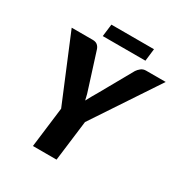

<svg xmlns="http://www.w3.org/2000/svg" viewBox="-197 -1006 1085 1148"><g transform="rotate(30 346.0 -431.5)"><path d="M393.5 -279.5 358.5 0H195.5L230 -277.5L42.5 -728.5H187.5Q208.5 -728.5 220.2 -718.8Q232 -709 237.5 -693L307.5 -472.5Q322.5 -429.5 330 -391.5Q339.5 -410.5 351 -430.2Q362.5 -450 375.5 -472.5L499.5 -693Q508 -706 522 -717.2Q536 -728.5 556.5 -728.5H691.5ZM239 -863H533L523 -778H228.5Z"/></g></svg>

Font: Lato ExtraBold
Style: Italic
Weight: 800
Italic angle: -7°
Designer: Lukasz Dziedzic with Adam Twardoch and Botio Nikoltchev
Foundry: tyPoland Lukasz Dziedzic
Version: Version 2.015; 2015-08-06; http://www.latofonts.com/